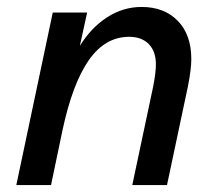

<svg xmlns="http://www.w3.org/2000/svg" viewBox="-20 -533 623 553"><path d="M27 0 132 -497H231L210 -401Q243 -454 289 -483.5Q335 -513 388 -513Q453 -513 492 -473Q531 -433 531 -363Q531 -333 521 -283L461 0H361L421 -283Q429 -323 429 -348Q429 -385 408.5 -406Q388 -427 352 -427Q283 -427 236 -360Q189 -293 160 -158L127 0Z"/></svg>

Font: Wix Madefor Text Medium
Style: Italic
Weight: 500
Italic angle: -12°
Designer: Dalton Maag Ltd
Foundry: Dalton Maag Ltd
Version: Version 3.100